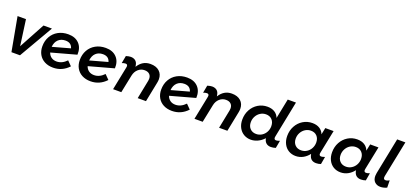

<svg xmlns="http://www.w3.org/2000/svg" viewBox="31 -1794 6069 2851"><g transform="rotate(20 3066.0 -368.0)"><path d="M596 -535 286 0H151L53 -535H186L242 -127L463 -535Z M1085 -300 693 -192Q708 -148 742.5 -123.5Q777 -99 826 -99Q912 -99 984 -174L1053 -104Q951 5 808 5Q731 5 673 -25.5Q615 -56 583.5 -111.5Q552 -167 552 -240Q552 -326 590 -394Q628 -462 697 -500.5Q766 -539 856 -539Q966 -539 1028 -474.5Q1090 -410 1085 -300ZM963 -356Q940 -437 848 -437Q779 -437 735.5 -395.5Q692 -354 685 -279Z M1677 -300 1285 -192Q1300 -148 1334.5 -123.5Q1369 -99 1418 -99Q1504 -99 1576 -174L1645 -104Q1543 5 1400 5Q1323 5 1265 -25.5Q1207 -56 1175.5 -111.5Q1144 -167 1144 -240Q1144 -326 1182 -394Q1220 -462 1289 -500.5Q1358 -539 1448 -539Q1558 -539 1620 -474.5Q1682 -410 1677 -300ZM1555 -356Q1532 -437 1440 -437Q1371 -437 1327.5 -395.5Q1284 -354 1277 -279Z M1831 -367Q1834 -379 1834 -389Q1834 -421 1802 -421Q1778 -421 1745 -408L1767 -527Q1811 -541 1841 -541Q1885 -541 1914 -519Q1943 -497 1951 -454L1956 -426Q2027 -542 2153 -542Q2243 -542 2294.5 -495.5Q2346 -449 2346 -370Q2346 -344 2340 -315L2277 0H2146L2205 -296Q2208 -313 2208 -328Q2208 -373 2180 -399Q2152 -425 2102 -425Q2045 -425 2001.5 -386Q1958 -347 1945 -283L1887 0H1757Z M2963 -300 2571 -192Q2586 -148 2620.5 -123.5Q2655 -99 2704 -99Q2790 -99 2862 -174L2931 -104Q2829 5 2686 5Q2609 5 2551 -25.5Q2493 -56 2461.5 -111.5Q2430 -167 2430 -240Q2430 -326 2468 -394Q2506 -462 2575 -500.5Q2644 -539 2734 -539Q2844 -539 2906 -474.5Q2968 -410 2963 -300ZM2841 -356Q2818 -437 2726 -437Q2657 -437 2613.5 -395.5Q2570 -354 2563 -279Z M3117 -367Q3120 -379 3120 -389Q3120 -421 3088 -421Q3064 -421 3031 -408L3053 -527Q3097 -541 3127 -541Q3171 -541 3200 -519Q3229 -497 3237 -454L3242 -426Q3313 -542 3439 -542Q3529 -542 3580.5 -495.5Q3632 -449 3632 -370Q3632 -344 3626 -315L3563 0H3432L3491 -296Q3494 -313 3494 -328Q3494 -373 3466 -399Q3438 -425 3388 -425Q3331 -425 3287.5 -386Q3244 -347 3231 -283L3173 0H3043Z M4262 -168Q4259 -156 4259 -146Q4259 -113 4291 -113Q4312 -113 4348 -127L4326 -7Q4286 6 4251 6Q4208 6 4180 -15.5Q4152 -37 4142 -77L4139 -92Q4093 -43 4039.5 -18.5Q3986 6 3932 6Q3872 6 3822 -23Q3772 -52 3743 -106.5Q3714 -161 3714 -233Q3714 -319 3752 -389Q3790 -459 3856 -499.5Q3922 -540 4003 -540Q4070 -540 4116.5 -511.5Q4163 -483 4184 -429L4247 -742H4377ZM4021 -426Q3973 -426 3933 -401Q3893 -376 3869.5 -333Q3846 -290 3846 -240Q3846 -177 3882.5 -139Q3919 -101 3979 -101Q4027 -101 4067 -126Q4107 -151 4130 -193.5Q4153 -236 4153 -286Q4153 -349 4117 -387.5Q4081 -426 4021 -426Z M4424 -233Q4424 -319 4462 -389Q4500 -459 4566 -499.5Q4632 -540 4713 -540Q4780 -540 4826.5 -511.5Q4873 -483 4894 -429L4916 -535H5047L4973 -171Q4970 -159 4970 -150Q4970 -117 5002 -117Q5023 -117 5059 -131L5038 -11Q5002 2 4963 2Q4919 2 4891 -20Q4863 -42 4853 -85L4849 -103Q4808 -50 4755 -22Q4702 6 4642 6Q4578 6 4528.5 -24Q4479 -54 4451.5 -108.5Q4424 -163 4424 -233ZM4863 -286Q4863 -349 4827 -387.5Q4791 -426 4731 -426Q4683 -426 4643 -401Q4603 -376 4579.5 -333Q4556 -290 4556 -240Q4556 -177 4592.5 -139Q4629 -101 4689 -101Q4737 -101 4777 -126Q4817 -151 4840 -193.5Q4863 -236 4863 -286Z M5133 -233Q5133 -319 5171 -389Q5209 -459 5275 -499.5Q5341 -540 5422 -540Q5489 -540 5535.5 -511.5Q5582 -483 5603 -429L5625 -535H5756L5682 -171Q5679 -159 5679 -150Q5679 -117 5711 -117Q5732 -117 5768 -131L5747 -11Q5711 2 5672 2Q5628 2 5600 -20Q5572 -42 5562 -85L5558 -103Q5517 -50 5464 -22Q5411 6 5351 6Q5287 6 5237.5 -24Q5188 -54 5160.5 -108.5Q5133 -163 5133 -233ZM5572 -286Q5572 -349 5536 -387.5Q5500 -426 5440 -426Q5392 -426 5352 -401Q5312 -376 5288.5 -333Q5265 -290 5265 -240Q5265 -177 5301.5 -139Q5338 -101 5398 -101Q5446 -101 5486 -126Q5526 -151 5549 -193.5Q5572 -236 5572 -286Z M6106 -742 5990 -168Q5988 -152 5988 -147Q5988 -113 6020 -113Q6034 -113 6048 -117.5Q6062 -122 6080 -132L6082 -18Q6030 6 5981 6Q5925 6 5890.5 -27.5Q5856 -61 5856 -122Q5856 -141 5861 -168L5976 -742Z"/></g></svg>

Font: TypoPRO Montserrat Alternates
Style: Italic
Weight: 500
Italic angle: -11.3°
Designer: Julieta Ulanovsky
Foundry: Julieta Ulanovsky
Version: Version 6.001